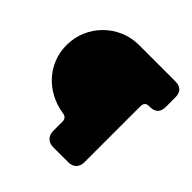

<svg xmlns="http://www.w3.org/2000/svg" viewBox="-181 -856 1011 1011"><g transform="rotate(45 325.0 -350.0)"><path d="M25 -430Q25 -486 46 -535Q67 -584 104 -621Q141 -658 190 -679Q239 -700 295 -700H565Q595 -700 610 -685Q625 -670 625 -640V-570Q625 -540 610 -525Q595 -510 565 -510H560Q544 -510 536 -502Q528 -494 528 -478V-60Q528 -33 512 -16.5Q496 0 468 0H355Q328 0 311.5 -16.5Q295 -33 295 -60V-129Q295 -144 287.5 -152.5Q280 -161 264 -163Q212 -171 168 -194.5Q124 -218 92 -253.5Q60 -289 42.5 -334Q25 -379 25 -430Z"/></g></svg>

Font: Bolota
Style: Bold
Weight: 240
Designer: Gabriel Pang
Version: Version 1.000